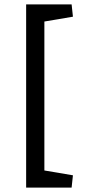

<svg xmlns="http://www.w3.org/2000/svg" viewBox="-20 -732 386 874"><path d="M99 122V-712H306L312 -656L182 -634V44L312 66L306 122Z"/></svg>

Font: Eczar
Style: Regular
Weight: 400
Designer: Vaibhav Singh
Foundry: Rosetta Type Foundry
Version: Version 2.000